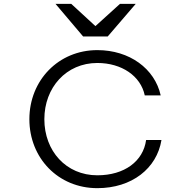

<svg xmlns="http://www.w3.org/2000/svg" viewBox="-20 -970 1000 1000"><path d="M821 -241H741C726 -130 628 -57 487 -57C324 -57 211 -184 211 -349C211 -514 325 -642 487 -642C614 -642 713 -574 734 -473H817C786 -613 654 -709 487 -709C285 -709 133 -552 133 -349C133 -147 283 10 487 10C667 10 797 -93 821 -241ZM269 -950 413 -780H541L687 -950H605L477 -834L351 -950Z"/></svg>

Font: altertype_V2
Style: Regular
Weight: 400
Designer: Simon Renaud
Version: Version 2.001;Glyphs 3.1.2 (3151)